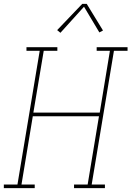

<svg xmlns="http://www.w3.org/2000/svg" viewBox="-38 -981 685 1001"><path d="M-18 0V-19H53L169 -716H100V-735H261V-716H190L136 -394H482L535 -716H466V-735H627V-716H556L440 -19H509V0H348V-19H419L478 -375H133L74 -19H143V0ZM277 -810 260 -824 391 -961H414L499 -822L480 -812L400 -946Z"/></svg>

Font: Iosevka Slab Thin Extended
Style: Italic
Weight: 100
Width: 7
Italic angle: -9°
Monospace: yes
Designer: Belleve Invis
Foundry: Belleve Invis
Version: Version 11.1.0; ttfautohint (v1.8.3)